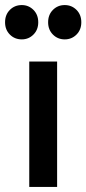

<svg xmlns="http://www.w3.org/2000/svg" viewBox="-39 -738 341 758"><path d="M76.5 0V-495H186.5V0ZM47 -582.5Q19 -582.5 0 -601.5Q-19 -620.5 -19 -650Q-19 -680 0 -699Q19 -718 47 -718Q74 -718 93 -699Q112 -680 112 -650Q112 -620.5 93 -601.5Q74 -582.5 47 -582.5ZM216.5 -582.5Q189 -582.5 170 -601.5Q151 -620.5 151 -650Q151 -680 170 -699Q189 -718 216.5 -718Q244 -718 263 -699Q282 -680 282 -650Q282 -620.5 263 -601.5Q244 -582.5 216.5 -582.5Z"/></svg>

Font: Geologica EX
Style: Regular
Weight: 400
Designer: Sindre Bremnes, Frode Helland
Foundry: Monokrom Skriftforlag AS
Version: Version 1.010;gftools[0.9.28]